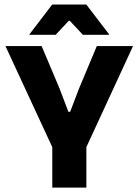

<svg xmlns="http://www.w3.org/2000/svg" viewBox="-20 -847 626 867"><path d="M223.2 -167.2 4.6 -639H168L249.2 -446.6L288.9 -342.1H296.8L336.6 -446.6L417.2 -639H580.7L362.9 -167.2ZM216.1 0V-307.6H370V0ZM215.7 -826.5H369.9L472.5 -692.2V-690H354.1L295 -753.2H290.6L231.5 -690H113.1V-692.2Z"/></svg>

Font: Anek Latin Medium
Style: Regular
Weight: 500
Designer: Yesha Goshar
Foundry: Ek Type
Version: Version 1.003